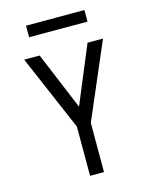

<svg xmlns="http://www.w3.org/2000/svg" viewBox="-133 -1005 866 1092"><g transform="rotate(-15 300.0 -459.5)"><path d="M259 0V-290L68 -735H159L300 -396L441 -735H532L341 -290V0ZM472 -851H128V-919H472Z"/></g></svg>

Font: Nova Nerd Font
Style: Regular
Weight: 400
Designer: Belleve Invis
Foundry: Belleve Invis
Version: Version 24.1.4; ttfautohint (v1.8.4);Nerd Fonts 3.1.1